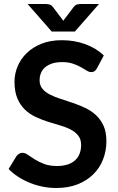

<svg xmlns="http://www.w3.org/2000/svg" viewBox="-20 -932 588 960"><path d="M465.5 -591.5Q459.5 -581 452.8 -576.2Q446 -571.5 436 -571.5Q425.5 -571.5 413.2 -579.2Q401 -587 384 -596.5Q367 -606 344.2 -613.8Q321.5 -621.5 290.5 -621.5Q262.5 -621.5 241.5 -614.8Q220.5 -608 206.2 -596Q192 -584 185 -567.2Q178 -550.5 178 -530.5Q178 -505 192.2 -488Q206.5 -471 230 -459Q253.5 -447 283.5 -437.5Q313.5 -428 345 -417.2Q376.5 -406.5 406.5 -392.2Q436.5 -378 460 -356.2Q483.5 -334.5 497.8 -303Q512 -271.5 512 -226.5Q512 -177.5 495.2 -134.8Q478.5 -92 446.2 -60.2Q414 -28.5 367.5 -10.2Q321 8 261 8Q226.5 8 193 1.2Q159.5 -5.5 128.8 -18Q98 -30.5 71 -48Q44 -65.5 23 -87L62.5 -151.5Q67.5 -158.5 75.5 -163.2Q83.5 -168 92.5 -168Q105 -168 119.5 -157.8Q134 -147.5 154 -135Q174 -122.5 200.8 -112.2Q227.5 -102 265 -102Q322.5 -102 354 -129.2Q385.5 -156.5 385.5 -207.5Q385.5 -236 371.2 -254Q357 -272 333.5 -284.2Q310 -296.5 280 -305Q250 -313.5 219 -323.5Q188 -333.5 158 -347.5Q128 -361.5 104.5 -384Q81 -406.5 66.8 -440.2Q52.5 -474 52.5 -523.5Q52.5 -563 68.2 -600.5Q84 -638 114 -667Q144 -696 188 -713.5Q232 -731 289 -731Q353 -731 407 -711Q461 -691 499 -655ZM475 -912 354.5 -774.5H238.5L118 -912H207.5Q215 -912 225.5 -910Q236 -908 244.5 -897L289 -838.5Q291.5 -836 293.2 -833Q295 -830 296.5 -827.5Q298 -830 299.8 -833Q301.5 -836 304 -838.5L348 -896.5Q356.5 -908 367.2 -910Q378 -912 385.5 -912Z"/></svg>

Font: Lato 2
Style: Bold
Weight: 700
Designer: Lukasz Dziedzic with Adam Twardoch and Botio Nikoltchev
Foundry: tyPoland Lukasz Dziedzic
Version: Version 2.015; 2015-08-06; http://www.latofonts.com/